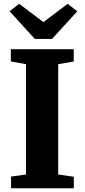

<svg xmlns="http://www.w3.org/2000/svg" viewBox="-20 -1006 452 1026"><path d="M119 -73.5V-663L38 -677.5V-743H374V-677.5L291 -663V-73.5L374.5 -61.5V0H39V-62.5ZM166 -798 31 -946 82.5 -985.5 212 -888 341.5 -985.5 393 -945.5 258 -798Z"/></svg>

Font: Merriweather 28pt Black
Style: Regular
Weight: 900
Version: Version 2.100